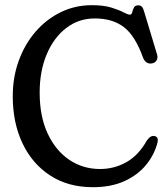

<svg xmlns="http://www.w3.org/2000/svg" viewBox="-20 -730 660 760"><path d="M604 -168Q592 -119 559 -78.2Q526 -37.5 473 -13.2Q420 11 347.5 11Q250 11 178.8 -35.2Q107.5 -81.5 69 -162.8Q30.5 -244 30.5 -349Q30.5 -425.5 54.8 -491.2Q79 -557 122 -606Q165 -655 221.5 -682.2Q278 -709.5 343 -709.5Q390.5 -709.5 421 -700Q451.5 -690.5 468.8 -681.2Q486 -672 494 -672Q501 -672 503.2 -681.2Q505.5 -690.5 510 -699.8Q514.5 -709 528 -709Q536 -709 541.5 -703.5Q547 -698 551.5 -681L602 -513.5Q605.5 -501.5 600 -491.5Q594.5 -481.5 581.5 -479Q557.5 -475 546.5 -501Q515 -589 470 -623Q425 -657 355.5 -657Q291.5 -657 242.2 -619.2Q193 -581.5 165 -515.2Q137 -449 137 -363.5Q137 -269 168.8 -201.2Q200.5 -133.5 254.5 -97.2Q308.5 -61 376 -61Q432 -61 480.2 -88Q528.5 -115 562 -175Q570.5 -186 577.5 -189.5Q584.5 -193 591.5 -191.5Q607.5 -188.5 604 -168Z"/></svg>

Font: Fraunces 144pt SuperSoft
Style: Regular
Weight: 400
Version: Version 1.000;[b76b70a41]